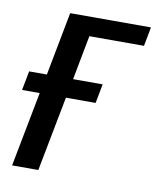

<svg xmlns="http://www.w3.org/2000/svg" viewBox="-66 -581 522 634"><g transform="rotate(10 195.0 -264.0)"><path d="M389.6 -528.3 377.4 -464.4H194.3L166 -315.4H265.1L252.9 -251H153.3L105 0H17.1L65.4 -251H6.3L18.6 -315.4H78.1L118.7 -528.3Z"/></g></svg>

Font: Liberation Sans
Style: Italic
Weight: 400
Italic angle: -12°
Designer: Steve Matteson
Foundry: Ascender Corporation
Version: Version 2.1.5